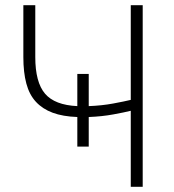

<svg xmlns="http://www.w3.org/2000/svg" viewBox="-20 -720 670 740"><path d="M484 -293Q460 -287 416.5 -279Q373 -271 322 -269V-155H278V-269Q222 -271 183 -285.5Q144 -300 118.5 -327.5Q93 -355 81.5 -398Q70 -441 70 -500V-700H116V-500Q116 -403 153.5 -359Q191 -315 278 -311V-435H322V-311Q373 -313 416 -321Q459 -329 484 -335V-700H530V0H484Z"/></svg>

Font: PT Root UI Web Light
Style: Regular
Weight: 300
Designer: Vitaly Kuzmin
Foundry: ParaType Ltd.
Version: Version 1.000W